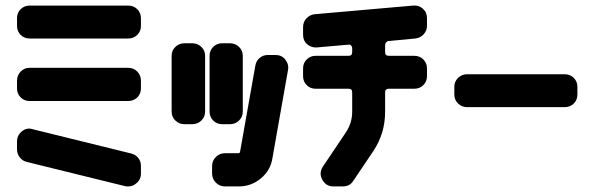

<svg xmlns="http://www.w3.org/2000/svg" viewBox="-20 -668 2146 688"><path d="M485 -575Q485 -556 472 -543Q459 -530 439 -530H86Q67 -530 54 -543Q41 -556 41 -575V-603Q41 -622 54 -635Q67 -648 86 -648H439Q459 -648 472 -635Q485 -622 485 -603ZM485 -351Q485 -332 472 -319Q459 -306 439 -306H86Q67 -306 54 -319Q41 -332 41 -351V-379Q41 -398 54 -411.5Q67 -425 86 -425H439Q459 -425 472 -411.5Q485 -398 485 -379ZM485 -46Q485 -23 467 -10Q456 0 439 0Q437 0 434 0Q431 0 428 -1L75 -88Q60 -92 50.5 -104.5Q41 -117 41 -133V-161Q41 -183 58 -197Q76 -212 97 -205L450 -118Q466 -114 475.5 -102Q485 -90 485 -74Z M850 -268Q850 -249 836.5 -236Q823 -223 804 -223H776Q757 -223 744 -236Q731 -249 731 -268V-468Q731 -487 744 -500Q757 -513 776 -513H804Q823 -513 836.5 -500Q850 -487 850 -468ZM715 -268Q715 -249 701.5 -236Q688 -223 669 -223H641Q622 -223 608.5 -236Q595 -249 595 -268V-468Q595 -487 608.5 -500Q622 -513 641 -513H669Q688 -513 701.5 -500Q715 -487 715 -468ZM1012 -417 956 -100Q949 -57 914.5 -28.5Q880 0 836 0H786Q767 0 753.5 -13.5Q740 -27 740 -46V-73Q740 -92 753.5 -105.5Q767 -119 786 -119H834Q837 -119 838 -120Q839 -121 839 -121.5Q839 -122 840 -123L895 -433Q898 -450 910.5 -460.5Q923 -471 940 -471H967Q989 -471 1002 -455Q1016 -437 1012 -417Z M1510 -395Q1510 -376 1497 -363Q1484 -350 1464 -350H1373Q1360 -350 1360 -337V-268Q1360 -190 1318 -127L1246 -20Q1234 0 1208 0H1175Q1148 0 1135 -24Q1122 -48 1137 -71L1219 -193Q1242 -227 1242 -268V-337Q1242 -350 1229 -350H1111Q1092 -350 1079 -363Q1066 -376 1066 -395V-423Q1066 -442 1079 -455Q1092 -468 1111 -468H1229Q1242 -468 1242 -481V-496Q1242 -501 1238 -505Q1234 -509 1229 -508L1115 -498H1111Q1094 -498 1080 -510Q1066 -522 1066 -544V-571Q1066 -589 1078 -602Q1090 -615 1107 -617L1460 -648Q1481 -650 1495 -637Q1510 -624 1510 -603V-575Q1510 -558 1498 -545Q1486 -532 1468 -530L1373 -521Q1368 -521 1364 -516.5Q1360 -512 1360 -507V-481Q1360 -468 1373 -468H1464Q1484 -468 1497 -455Q1510 -442 1510 -423Z M2049 -329Q2049 -310 2036 -297Q2023 -284 2003 -284H1654Q1635 -284 1621.5 -297Q1608 -310 1608 -329V-357Q1608 -376 1621.5 -389Q1635 -402 1654 -402H2003Q2023 -402 2036 -389Q2049 -376 2049 -357Z"/></svg>

Font: Monomaniac One
Style: Regular
Weight: 400
Version: Version 1.000; ttfautohint (v1.8.3)